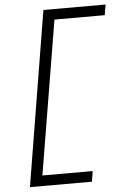

<svg xmlns="http://www.w3.org/2000/svg" viewBox="-63 -869 725 1058"><g transform="rotate(-5 300.0 -340.0)"><path d="M59 143 218 -823H562L552 -765H274L133 85H411L402 143Z"/></g></svg>

Font: Iosevka Curly Slab LtExObl
Style: Regular
Weight: 300
Width: 7
Italic angle: -9°
Monospace: yes
Designer: Belleve Invis
Foundry: Belleve Invis
Version: Version 11.1.0; ttfautohint (v1.8.3)